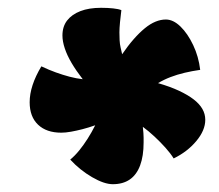

<svg xmlns="http://www.w3.org/2000/svg" viewBox="-20 -951 562 492"><path d="M425 -545Q417 -558 404 -572.5Q391 -587 376 -601Q361 -615 346 -626Q347 -617 347.5 -610Q348 -603 348 -598Q348 -593 348 -586Q348 -551 339 -527Q330 -503 312.5 -491Q295 -479 269 -479Q247 -479 216 -497Q185 -515 160 -542Q172 -552 183 -565.5Q194 -579 204.5 -595.5Q215 -612 224 -630Q207 -624 191.5 -620Q176 -616 162 -613.5Q148 -611 137 -611Q99 -611 77.5 -631.5Q56 -652 56 -689Q56 -710 63.5 -733Q71 -756 86 -781Q105 -772 123 -765.5Q141 -759 158 -754.5Q175 -750 192 -748Q175 -770 163.5 -789.5Q152 -809 146 -827Q140 -845 140 -860Q140 -883 152 -898.5Q164 -914 186 -922.5Q208 -931 239 -931Q256 -931 270 -929.5Q284 -928 291 -925Q289 -910 287.5 -894Q286 -878 286 -868Q286 -858 286.5 -848Q287 -838 289 -829.5Q291 -821 293 -812Q308 -834 322.5 -850.5Q337 -867 351 -878.5Q365 -890 378.5 -895.5Q392 -901 405 -901Q424 -901 442.5 -883Q461 -865 475 -835.5Q489 -806 493 -772Q472 -769 453 -764.5Q434 -760 417 -753.5Q400 -747 385 -738Q416 -729 438.5 -718.5Q461 -708 476 -696.5Q491 -685 498.5 -672Q506 -659 506 -644Q506 -617 483 -589.5Q460 -562 425 -545Z"/></svg>

Font: Merienda Black
Style: Regular
Weight: 900
Designer: Eduardo Rodriguez Tunni
Foundry: Eduardo Rodriguez Tunni
Version: Version 2.001